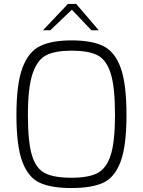

<svg xmlns="http://www.w3.org/2000/svg" viewBox="-20 -944 722 970"><path d="M63 -363Q63 -520 93.5 -601.5Q124 -683 183 -711.5Q242 -740 341 -740Q443 -740 501.5 -711.5Q560 -683 589.5 -602Q619 -521 619 -363Q619 -206 589 -126.5Q559 -47 501 -20.5Q443 6 341 6Q239 6 181 -20.5Q123 -47 93 -126.5Q63 -206 63 -363ZM561 -363Q561 -505 539 -574Q517 -643 471.5 -665.5Q426 -688 341 -688Q260 -688 214.5 -665.5Q169 -643 145 -573Q121 -503 121 -363Q121 -226 141.5 -159Q162 -92 207.5 -69Q253 -46 341 -46Q426 -46 471.5 -69Q517 -92 539 -159.5Q561 -227 561 -363ZM323 -924H365L479 -791H442L343 -895L234 -791H197Z"/></svg>

Font: Exo Light
Style: Regular
Weight: 300
Designer: Natanael Gama
Foundry: Natanael Gama
Version: Version 1.500; ttfautohint (v1.6)